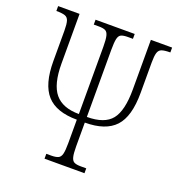

<svg xmlns="http://www.w3.org/2000/svg" viewBox="-130 -820 856 926"><g transform="rotate(20 298.0 -357.0)"><path d="M201 0V-25H226Q249 -25 261.5 -30.5Q274 -36 278.5 -54Q283 -72 283 -109V-230Q177 -230 128.5 -284Q80 -338 80 -457V-613Q80 -646 75 -662.5Q70 -679 55.5 -684Q41 -689 11 -689V-714H121V-459Q121 -353 160 -306Q199 -259 283 -259V-604Q283 -641 278.5 -659.5Q274 -678 262.5 -683.5Q251 -689 229 -689H203V-714H404V-689H378Q355 -689 343.5 -683.5Q332 -678 328 -659.5Q324 -641 324 -604V-259Q414 -259 450.5 -304.5Q487 -350 487 -459V-714H596V-689Q567 -689 552.5 -684Q538 -679 533 -662.5Q528 -646 528 -613V-457Q528 -335 479 -282.5Q430 -230 324 -230V-109Q324 -72 328.5 -54Q333 -36 344.5 -30.5Q356 -25 378 -25H406V0Z"/></g></svg>

Font: Noto Serif Condensed ExtraLight
Style: Regular
Weight: 200
Width: 3
Designer: Monotype Design Team
Foundry: Monotype Imaging Inc.
Version: Version 2.013; ttfautohint (v1.8.4.7-5d5b)